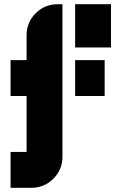

<svg xmlns="http://www.w3.org/2000/svg" viewBox="-20 -720 561 910"><path d="M253 -700H276V23Q276 84 233 127Q190 170 129 170H30V0H106V-265H30V-435H106V-553Q106 -614 149 -657Q192 -700 253 -700ZM336 -495V-700H506V-495ZM336 -265V-435H476V-265Z"/></svg>

Font: Promplate
Style: Bold
Weight: 400
Designer: Evgeny Tarasenko
Foundry: Evgeny Tarasenko
Version: Version 1.000